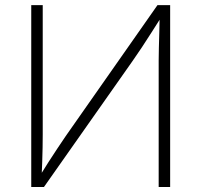

<svg xmlns="http://www.w3.org/2000/svg" viewBox="-20 -748 806 768"><path d="M660.6 0H614.7V-505.9Q614.7 -529.3 615.5 -557.6Q616.2 -585.9 617.2 -618.2Q618.2 -650.4 618.7 -685.5H628.9Q605 -647.9 585.4 -617.2Q565.9 -586.4 547.9 -559.3Q529.8 -532.2 511.2 -505.4L155.8 0H105V-727.5H150.9V-210.4Q150.9 -186 150.4 -158.4Q149.9 -130.9 148.9 -101.3Q147.9 -71.8 146.5 -41H137.2Q155.8 -71.3 174.1 -99.9Q192.4 -128.4 210 -154.8Q227.5 -181.2 243.2 -204.1L609.9 -727.5H660.6Z"/></svg>

Font: Inter ExtraLight
Style: Regular
Weight: 250
Designer: Rasmus Andersson
Foundry: rsms
Version: Version 4.001;git-66647c0bb